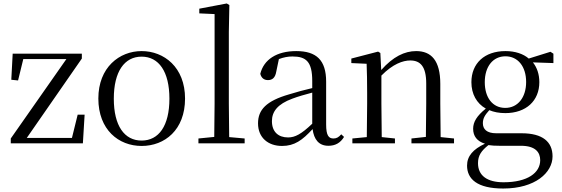

<svg xmlns="http://www.w3.org/2000/svg" viewBox="-20 -825 3233 1105"><path d="M42 0H457L467 -165H427L394 -31H134L451 -488V-516H53L45 -366L84 -362L114 -485H362L42 -28Z M795 15C928 15 1045 -77 1045 -258C1045 -438 924 -531 795 -531C667 -531 546 -437 546 -258C546 -78 663 15 795 15ZM795 -16C696 -16 635 -101 635 -257C635 -413 696 -499 795 -499C894 -499 955 -413 955 -257C955 -101 894 -16 795 -16Z M1212 0H1388V-28L1299 -36L1297 -229V-641L1300 -796L1285 -805L1127 -775V-748L1215 -744V-229L1213 -37L1122 -28V0Z M1870 14C1909 14 1939 -2 1960 -37L1944 -52C1928 -34 1916 -28 1899 -28C1872 -28 1857 -45 1857 -108V-355C1857 -479 1801 -531 1685 -531C1572 -531 1498 -482 1478 -400C1484 -377 1499 -364 1522 -364C1547 -364 1564 -377 1570 -413L1585 -485C1612 -495 1637 -500 1663 -500C1742 -500 1777 -470 1777 -359V-318C1733 -308 1686 -295 1644 -282C1512 -244 1465 -193 1465 -115C1465 -32 1524 15 1603 15C1675 15 1720 -18 1779 -82C1787 -22 1815 14 1870 14ZM1777 -113C1714 -53 1678 -34 1638 -34C1582 -34 1545 -66 1545 -128C1545 -183 1578 -226 1662 -257C1696 -270 1736 -281 1777 -292Z M2430 0H2593V-28L2516 -36L2514 -229V-342C2514 -477 2462 -531 2375 -531C2309 -531 2242 -499 2174 -422L2169 -520L2156 -528L2002 -488V-462L2090 -458C2092 -408 2093 -358 2093 -289V-229L2091 -36L2008 -28V0H2253V-28L2177 -36L2175 -229V-390C2241 -457 2299 -477 2341 -477C2399 -477 2433 -443 2433 -344V-229L2431 -37L2348 -28V0Z M2888 -204C2815 -204 2770 -263 2770 -352C2770 -442 2817 -501 2889 -501C2960 -501 3008 -443 3008 -353C3008 -264 2960 -204 2888 -204ZM2888 -174C3008 -174 3084 -245 3084 -352C3084 -397 3071 -436 3047 -466L3165 -462V-516L3148 -527L3023 -488C2992 -515 2945 -531 2889 -531C2768 -531 2693 -460 2693 -352C2693 -284 2723 -230 2776 -200C2724 -158 2703 -123 2703 -84C2703 -42 2725 -12 2771 2C2703 34 2668 73 2668 128C2668 205 2726 260 2876 260C3061 260 3160 168 3160 75C3160 -9 3103 -58 2982 -58H2836C2781 -58 2759 -82 2759 -116C2759 -144 2771 -163 2796 -191C2822 -180 2853 -174 2888 -174ZM2791 10C2810 13 2829 14 2855 14H2978C3062 14 3089 52 3089 97C3089 169 3017 224 2878 224C2784 224 2731 186 2731 114C2731 70 2750 43 2791 10Z"/></svg>

Font: Source Han Serif CN
Style: Regular
Weight: 400
Designer: Ryoko NISHIZUKA 西塚涼子 (kana & ideographs); Frank Grießhammer (Latin, Greek & Cyrillic); Wenlong ZHANG 张文龙 (bopomofo); San
Foundry: Adobe
Version: Version 2.003;hotconv 1.1.1;makeotfexe 2.6.0